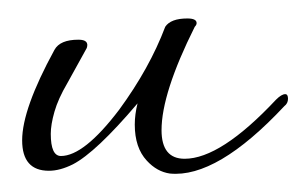

<svg xmlns="http://www.w3.org/2000/svg" viewBox="-20 -188 332 208"><path d="M164 0Q150 -2 139 -14Q126 -28 126 -53Q126 -64 129 -76Q84 -23 59 -10Q45 -3 33 -3Q4 -3 4 -36Q4 -70 39 -134Q45 -145 65 -145Q77 -145 74 -136L53 -98Q43 -81 39 -67Q35 -53 35 -43Q35 -19 46 -19Q71 -19 109 -69Q142 -114 159 -159Q165 -168 183 -168Q193 -168 193 -163Q193 -161 191 -159Q155 -87 155 -47Q155 -16 180 -16Q219 -16 279 -80Q285 -86 289 -86Q292 -86 292 -81Q292 -76 288 -73Q215 5 164 0Z"/></svg>

Font: Passions Conflict
Style: Regular
Weight: 400
Designer: Robert E. Leuschke
Foundry: Robert E. Leuschke
Version: Version 1.010; ttfautohint (v1.8.3)